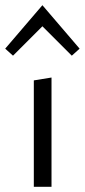

<svg xmlns="http://www.w3.org/2000/svg" viewBox="-34 -718 326 738"><path d="M96 -409 164 -420V0H96ZM-14 -531 129 -698 272 -531 242 -504 129 -617 16 -504Z"/></svg>

Font: Ysabeau
Style: Regular
Weight: 400
Designer: Christian Thalmann (Catharsis Fonts)
Version: Version 0.003